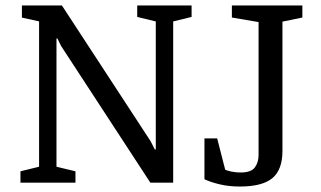

<svg xmlns="http://www.w3.org/2000/svg" viewBox="-20 -668 1174 702"><path d="M54.8 0V-41.7L122.9 -58.4V-589.9L60.1 -603.6V-648H206.3L530.8 -151.5L546.1 -121.4H549.6V-589.6L481.7 -606.1V-648H680.5V-606.1L613.2 -589.6V0H529.8L203.4 -499.8L190 -527.2H186.5V-58.4L255.9 -41.7V0ZM857 14Q816.9 14 783.8 6.1Q750.6 -1.8 727.5 -12.6V-162H774L803.4 -47.5Q810.6 -43.8 826.5 -40.6Q842.5 -37.3 859.5 -37.3Q898.2 -37.3 911.8 -55.9Q925.4 -74.5 925.4 -101V-587.3L827.8 -603.9V-648H1085.5V-603.9L1012.7 -588.9V-116.1Q1012.7 -47.3 975.8 -16.6Q938.9 14 857 14Z"/></svg>

Font: Faustina Light
Style: Regular
Weight: 300
Designer: Alfonso Garcia
Foundry: http://www.omnibus-type.com
Version: Version 1.200